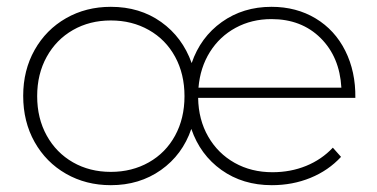

<svg xmlns="http://www.w3.org/2000/svg" viewBox="-20 -542 1106 563"><path d="M1022 -255H561Q562 -191 590.5 -141.5Q619 -92 668 -64.5Q717 -37 779 -37Q832 -37 877.5 -55.5Q923 -74 956 -109L980 -82Q943 -42 890.5 -20.5Q838 1 777 1Q692 1 629.5 -43.5Q567 -88 541 -164Q515 -88 452 -43.5Q389 1 305 1Q232 1 173.5 -32.5Q115 -66 81.5 -125.5Q48 -185 48 -261Q48 -336 81.5 -395.5Q115 -455 173.5 -488.5Q232 -522 305 -522Q390 -522 452.5 -477.5Q515 -433 542 -357Q568 -433 630.5 -477.5Q693 -522 776 -522Q849 -522 905.5 -488Q962 -454 992.5 -393Q1023 -332 1022 -255ZM981 -285Q976 -375 920 -430.5Q864 -486 776 -486Q718 -486 671 -460.5Q624 -435 595.5 -389.5Q567 -344 562 -285ZM305 -38Q367 -38 416.5 -66Q466 -94 493.5 -144.5Q521 -195 521 -260Q521 -325 493.5 -375.5Q466 -426 416.5 -454Q367 -482 305 -482Q243 -482 194 -454Q145 -426 117 -375.5Q89 -325 89 -260Q89 -195 117 -144.5Q145 -94 194 -66Q243 -38 305 -38Z"/></svg>

Font: Argentum Sans ExtraLight
Style: Regular
Weight: 275
Designer: Julieta Ulanovsky (Modified by Cristiano Sobral)
Foundry: Julieta Ulanovsky
Version: Version 1.000; ttfautohint (v1.5.65-e2d9)